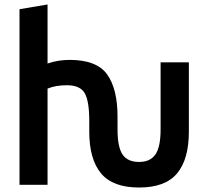

<svg xmlns="http://www.w3.org/2000/svg" viewBox="-20 -811 923 856"><path d="M504 -291V-234Q504 -155 526.5 -122Q549 -89 600 -89Q650 -89 673 -122.5Q696 -156 696 -234V-533H822V-224Q822 -101 769.5 -38Q717 25 600 25Q483 25 430.5 -38Q378 -101 378 -224V-271Q378 -361 357.5 -396Q337 -431 278 -431Q228 -431 192 -416V13H67V-770L192 -791V-528Q240 -544 290 -544Q411 -544 457.5 -479.5Q504 -415 504 -291Z"/></svg>

Font: Repo
Style: DemiBold
Weight: 600
Designer: Stefan Peev
Foundry: Context Ltd
Version: Version 001.000